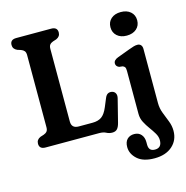

<svg xmlns="http://www.w3.org/2000/svg" viewBox="-131 -824 1152 1186"><g transform="rotate(-15 445.0 -230.5)"><path d="M314.5 -628 292.5 -621Q278.5 -616 271.5 -607Q264.5 -598 264.5 -580.5V-116Q264.5 -72.5 310 -72.5H398Q434 -72.5 456.5 -88.2Q479 -104 496.5 -146L518.5 -199Q526 -217 537.2 -223Q548.5 -229 563.5 -226Q578.5 -222.5 585.2 -209.8Q592 -197 587 -177.5L550 -31Q543.5 -5.5 532.5 6.2Q521.5 18 501 18Q481 18 464.2 9Q447.5 0 421 0H78.5Q39 0 39 -34.5Q39 -60.5 65.5 -72L87.5 -79Q101.5 -84 108.8 -93Q116 -102 116 -119.5V-580.5Q116 -598 108.8 -607Q101.5 -616 87.5 -621L65.5 -628Q39 -639.5 39 -665.5Q39 -700 78.5 -700H301.5Q341 -700 341 -665.5Q341 -639.5 314.5 -628ZM742.5 -537.5Q704 -537.5 680.8 -558.2Q657.5 -579 657.5 -613Q657.5 -647 680.8 -667.5Q704 -688 742.5 -688Q781.5 -688 805 -667.5Q828.5 -647 828.5 -613Q828.5 -579 805 -558.2Q781.5 -537.5 742.5 -537.5ZM820 -85Q820 -51.5 832.2 -20Q844.5 11.5 856.5 42.2Q868.5 73 868.5 104Q868.5 164.5 826.2 201.8Q784 239 712.5 239Q640 239 603 205.5Q566 172 566 128.5Q566 95.5 583 78.5Q600 61.5 628 61.5Q656 61.5 672.2 80Q688.5 98.5 688.5 129V145Q688.5 188 728.5 187.5Q772 187.5 772 138.5Q772 116.5 759 94.5Q746 72.5 729.2 49.8Q712.5 27 699.5 2Q686.5 -23 686.5 -51.5V-326.5Q686.5 -344 681.8 -351Q677 -358 667.5 -361L646 -363.5Q626 -372 626 -390Q626 -411.5 655.5 -422.5L735 -452Q754 -459 766 -462.5Q778 -466 789.5 -466Q804 -466 812 -456.8Q820 -447.5 820 -432.5Z"/></g></svg>

Font: Fraunces 72pt SuperSoft SemiBold
Style: Regular
Weight: 600
Version: Version 1.000;[b76b70a41]